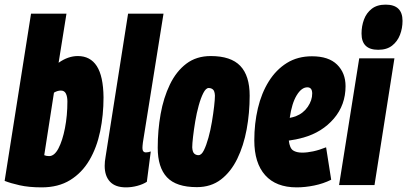

<svg xmlns="http://www.w3.org/2000/svg" viewBox="-33 -799 1758 829"><path d="M254 -740 220 -528Q261 -557 303 -557Q357 -557 385 -513.5Q413 -470 414 -379Q414 -302 399.5 -232Q385 -162 353 -107.5Q321 -53 270 -21.5Q219 10 147 10Q92 10 52 1Q12 -8 -13 -18L101 -740ZM230 -408Q215 -408 200 -399L158 -129Q167 -125 179 -125Q202 -125 219.5 -158.5Q237 -192 247.5 -246Q258 -300 258 -361Q258 -382 251.5 -395Q245 -408 230 -408Z M520 -740H673L584 -184Q583 -176 582.5 -170Q582 -164 582 -160Q582 -141 597 -141Q607 -141 618 -145L601 -14Q584 -3 559.5 3.5Q535 10 511 10Q465 10 442 -14.5Q419 -39 419 -83Q419 -101 423 -123Z M817 9Q728 9 688 -33.5Q648 -76 648 -161Q648 -236 660.5 -306.5Q673 -377 700.5 -434Q728 -491 771.5 -524Q815 -557 877 -557Q964 -557 1004.5 -514.5Q1045 -472 1045 -386Q1045 -311 1032 -240.5Q1019 -170 991.5 -113.5Q964 -57 921 -24Q878 9 817 9ZM824 -129Q837 -129 847.5 -150.5Q858 -172 867 -204.5Q876 -237 882 -273Q888 -309 891.5 -339.5Q895 -370 895 -386Q894 -406 886.5 -412.5Q879 -419 868 -419Q856 -419 845 -397.5Q834 -376 825 -343.5Q816 -311 810 -275Q804 -239 800.5 -208.5Q797 -178 797 -163Q798 -143 805.5 -136Q813 -129 824 -129Z M1397 -23Q1363 -6 1323.5 2Q1284 10 1248 10Q1159 10 1112 -42.5Q1065 -95 1065 -193Q1065 -266 1080.5 -331.5Q1096 -397 1127.5 -447.5Q1159 -498 1205.5 -527Q1252 -556 1314 -556Q1386 -556 1422.5 -520Q1459 -484 1459 -427Q1459 -346 1408.5 -287Q1358 -228 1277 -205Q1245 -196 1214 -192Q1218 -159 1232.5 -149.5Q1247 -140 1272 -140Q1293 -140 1319 -145.5Q1345 -151 1375 -163ZM1294 -422Q1269 -422 1248 -387.5Q1227 -353 1218 -290Q1233 -293 1244 -297Q1277 -310 1296 -338Q1315 -366 1315 -395Q1315 -422 1294 -422Z M1632 -779Q1705 -779 1705 -709Q1705 -677 1694 -648.5Q1683 -620 1660 -602Q1637 -584 1600 -584Q1528 -584 1528 -654Q1528 -686 1538.5 -714.5Q1549 -743 1572 -761Q1595 -779 1632 -779ZM1431 0 1518 -547H1670L1584 0Z"/></svg>

Font: Georama Condensed ExtraBold
Style: Italic
Weight: 800
Width: 3
Italic angle: -9°
Designer: Jean-Baptiste Levee
Foundry: Production Type
Version: Version 1.000